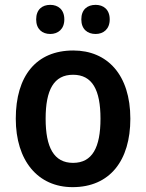

<svg xmlns="http://www.w3.org/2000/svg" viewBox="-20 -761 602 791"><path d="M129 -681C129 -641 154 -621 187 -621C219 -621 245 -641 245 -681C245 -722 219 -741 187 -741C154 -741 129 -722 129 -681ZM315 -681C315 -641 340 -621 374 -621C406 -621 432 -641 432 -681C432 -722 406 -741 374 -741C340 -741 315 -722 315 -681ZM517 -272C517 -453 422 -553 282 -553C129 -553 45 -448 45 -272C45 -99 136 10 279 10C433 10 517 -100 517 -272ZM168 -272C168 -391 202 -453 281 -453C360 -453 394 -391 394 -272C394 -153 360 -90 281 -90C202 -90 168 -154 168 -272Z"/></svg>

Font: Noto Sans Ethiopic SemiCondensed SemiBold
Style: Regular
Weight: 600
Width: 4
Designer: Monotype Design Team
Foundry: Monotype Imaging Inc.
Version: Version 2.102